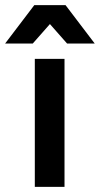

<svg xmlns="http://www.w3.org/2000/svg" viewBox="-66 -730 390 750"><path d="M70 -500H186V0H70ZM129 -636 62 -560H-46L68 -710H190L304 -560H196Z"/></svg>

Font: Retni Sans
Style: Bold
Weight: 700
Designer: Vitaly Kuzmin
Foundry: ParaType Ltd.
Version: Version 1.00;March 2, 2019;FontCreator 11.5.0.2425 64-bit; t